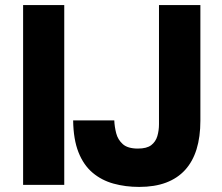

<svg xmlns="http://www.w3.org/2000/svg" viewBox="-20 -728 875 756"><path d="M528 8Q474 8 427 -5Q380 -18 344.5 -48Q309 -78 289 -128.5Q269 -179 268 -254H430Q431 -229 437.5 -203.5Q444 -178 463.5 -160.5Q483 -143 523 -143Q558 -143 575.5 -156.5Q593 -170 599.5 -192Q606 -214 606 -239V-708H769V-253Q769 -189 754 -140.5Q739 -92 709 -59Q679 -26 634 -9Q589 8 528 8ZM71 0V-708H233V0Z"/></svg>

Font: Onest ExtraBold
Style: Regular
Weight: 800
Designer: Dmitri Voloshin, Andrey Kudryavtsev
Foundry: Dmitri Voloshin, Andrey Kudryavtsev
Version: Version 1.000;gftools[0.9.33]